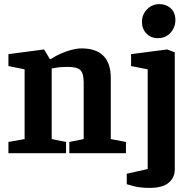

<svg xmlns="http://www.w3.org/2000/svg" viewBox="-20 -747 935 936"><path d="M21 0V-55L100 -69V-409L21 -425V-483L195 -506L223 -459H227Q252 -475 278.5 -486.5Q305 -498 330.5 -504.5Q356 -511 378 -511Q448 -511 484 -475Q520 -439 520 -367V-69L594 -55V0H318V-55L388 -69V-344Q388 -389 372 -405Q356 -421 309 -421Q293 -421 274.5 -419.5Q256 -418 232 -413V-69L302 -55V0ZM710 169Q662 169 630 160Q598 151 598 151V100L700 77V-409L619 -425V-483L795 -506L832 -492V79Q832 119 802 144Q772 169 710 169ZM749 -561Q716 -561 694 -583.5Q672 -606 672 -641Q672 -676 697 -701.5Q722 -727 757 -727Q790 -727 812.5 -706.5Q835 -686 835 -649Q835 -614 811.5 -587.5Q788 -561 749 -561Z"/></svg>

Font: Faustina VF Beta
Style: Regular
Weight: 400
Designer: Alfonso Garcia
Foundry: Omnibus-Type
Version: Version 1.006